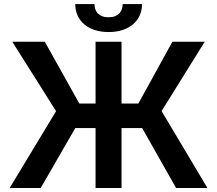

<svg xmlns="http://www.w3.org/2000/svg" viewBox="-20 -935 1080 955"><path d="M584.5 -420.1H668.3L837.4 -727.3H998.2L783.7 -382.5L1011.7 0H855.8L687.1 -297.9H584.5V0H455.3V-297.9H354.4L182.5 0H28.1L258.9 -382.1L41.2 -727.3H202.8L374.6 -420.1H455.3V-727.3H584.5ZM686.4 -914.8Q686.4 -883.5 674.7 -858Q663 -832.4 641.5 -814.1Q620 -795.8 589.1 -785.7Q558.2 -775.6 519.9 -775.6Q481.9 -775.6 451.2 -785.7Q420.5 -795.8 399 -814.1Q377.5 -832.4 365.9 -858Q354.4 -883.5 354.4 -914.8H449.9Q449.9 -902 453.7 -890.1Q457.4 -878.2 465.7 -869.1Q474.1 -860.1 487.4 -854.6Q500.7 -849.1 519.9 -849.1Q538.7 -849.1 552 -854.4Q565.3 -859.7 573.7 -868.8Q582 -877.8 586.1 -889.7Q590.2 -901.6 590.2 -914.8Z"/></svg>

Font: Interop SemBd
Style: Regular
Weight: 600
Designer: Rasmus Andersson, Google, Jang Haemin
Foundry: jhaemin
Version: Version 1.008